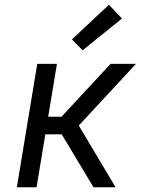

<svg xmlns="http://www.w3.org/2000/svg" viewBox="-20 -789 640 809"><path d="M374 0 240 -223H171L134 0H51L137 -520H220L183 -297H239L446 -520H553L312 -260L467 0ZM328 -577 283 -623 439 -769 494 -711Z"/></svg>

Font: Iosevka Extended Oblique
Style: Regular
Weight: 400
Width: 7
Italic angle: -9°
Monospace: yes
Designer: Belleve Invis
Foundry: Belleve Invis
Version: Version 32.0.1; ttfautohint (v1.8.4)